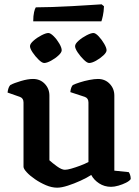

<svg xmlns="http://www.w3.org/2000/svg" viewBox="-20 -866 645 890"><path d="M245 4Q220 4 193 -7.5Q166 -19 142 -35.5Q118 -52 103.5 -68Q89 -84 89 -93V-391Q89 -411 72 -417L15 -437Q18 -462 28 -472Q45 -481 77 -490.5Q109 -500 133 -500Q166 -500 187.5 -477.5Q209 -455 209 -423V-123Q222 -111 244 -95Q266 -79 281 -79Q292 -79 311 -84.5Q330 -90 351.5 -98Q373 -106 390 -115V-391Q390 -411 373 -417L306 -439Q307 -451 310.5 -460Q314 -469 318 -472Q328 -477 349.5 -484Q371 -491 394.5 -495.5Q418 -500 434 -500Q467 -500 488.5 -477.5Q510 -455 510 -423V-75L577 -68Q580 -64 583 -55.5Q586 -47 586 -36Q580 -27 564 -19Q548 -11 529 -5.5Q510 0 495 0Q464 0 439.5 -16Q415 -32 403 -55Q383 -42 353.5 -28.5Q324 -15 294.5 -5.5Q265 4 245 4ZM393 -574Q384 -574 368.5 -589Q353 -604 340.5 -622.5Q328 -641 328 -652Q328 -663 344.5 -677.5Q361 -692 381.5 -702.5Q402 -713 413 -713Q423 -713 437.5 -697.5Q452 -682 463 -663Q474 -644 474 -633Q474 -623 459 -609Q444 -595 425 -584.5Q406 -574 393 -574ZM185 -574Q175 -574 159.5 -589Q144 -604 131.5 -622.5Q119 -641 119 -652Q119 -663 135.5 -677.5Q152 -692 172.5 -702.5Q193 -713 204 -713Q214 -713 229 -698Q244 -683 255 -664Q266 -645 266 -633Q266 -623 251 -609Q236 -595 216.5 -584.5Q197 -574 185 -574ZM134 -767Q134 -793 138 -810Q142 -827 146 -832Q178 -832 222.5 -833.5Q267 -835 313 -837.5Q359 -840 396 -842.5Q433 -845 451 -846L462 -837Q461 -812 457 -793.5Q453 -775 450 -767Z"/></svg>

Font: Texturina SemiBold
Style: Regular
Weight: 600
Designer: Guillermo Torres Carreño
Foundry: Omnibus-Type
Version: Version 1.002; ttfautohint (v1.8.3)